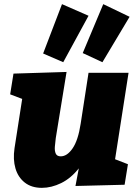

<svg xmlns="http://www.w3.org/2000/svg" viewBox="-20 -891 666 926"><path d="M182 15Q132 15 99.5 -10.5Q67 -36 54.5 -79Q42 -122 50 -176L87 -414L29 -436L45 -536L301 -544L249 -225Q246 -203 244.5 -183Q243 -163 249 -150Q255 -137 273 -137Q304 -137 330.5 -176Q357 -215 369 -294L407 -540H600L535 -123L597 -99L581 0L344 6L360 -79Q322 -31 275 -8Q228 15 182 15ZM474 -591 379 -635 478 -871 605 -810ZM285 -591 188 -633 279 -871 407 -815Z"/></svg>

Font: Bitter Black
Style: Italic
Weight: 900
Italic angle: -9°
Designer: Sol Matas, and Bitter project Authors
Foundry: Sol Matas
Version: Version 2.001